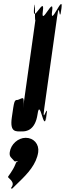

<svg xmlns="http://www.w3.org/2000/svg" viewBox="-20 -822 409 1201"><path d="M120 0C141 0 200 -4 215 -108C230 -214 254 9 268 -88C283 -192 255 14 270 -90C286 -204 240 -23 257 -145L337 -715C354 -837 349 -656 365 -770C380 -874 349 -668 364 -772C378 -869 291 -646 306 -752C321 -856 233 -648 248 -752C263 -858 178 -658 194 -772C209 -876 178 -666 193 -770C206 -865 192 -629 204 -715L124 -145C136 -231 122 -207 91 -197C69 -197 69 -192 54 -88C40 9 80 0 120 0ZM141 40C93 40 48 80 41 130C37 160 51 163 69 185C74 193 90 180 92 191C91 196 94 176 92 188C87 194 82 186 77 204C59 250 28 282 30 286C57 312 68 325 53 348C46 356 50 355 54 359C59 357 69 344 100 315C153 264 208 205 219 130C226 80 191 40 141 40Z"/></svg>

Font: Hussar Przerywany
Style: Obl
Weight: 400
Foundry: Cannot Into Space Fonts
Version: Version 0.982